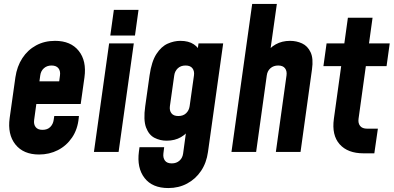

<svg xmlns="http://www.w3.org/2000/svg" viewBox="-20 -770 1995 973"><path d="M178 13Q98.5 13 58 -38Q17.5 -89 29 -172L58 -378Q66 -433.5 93.2 -475.2Q120.5 -517 163 -540Q205.5 -563 259 -563Q338.5 -563 379 -512.2Q419.5 -461.5 408 -378L389 -243H148L164 -358H280L284 -388Q287 -410.5 276 -424.2Q265 -438 241 -438Q218 -438 202.5 -424.2Q187 -410.5 184 -388L153 -162Q150 -139.5 160.8 -125.8Q171.5 -112 195.5 -112Q220.5 -112 234.8 -126.5Q249 -141 252 -162L255 -182H380L379 -172Q373.5 -114.5 345.2 -73Q317 -31.5 273.5 -9.2Q230 13 178 13Z M456 0 533 -550H658L581 0ZM539 -590 557 -720H682L664 -590Z M833 183Q752 183 712.5 132Q673 81 684 -2L687 -24H812L808 8Q805.5 29.5 815.8 43.8Q826 58 850.5 58Q874 58 889.5 44.2Q905 30.5 908 8L930 -154L948 -125Q928 -93 897 -75Q866 -57 824 -57Q791.5 -57 763 -71.5Q734.5 -86 720.2 -123.8Q706 -161.5 716 -232L738 -388Q748 -458.5 772.8 -496.5Q797.5 -534.5 829.8 -548.8Q862 -563 894 -563Q936 -563 962.5 -545.2Q989 -527.5 1000 -495L974 -466L986 -550H1111L1034 0Q1026.5 55 998.8 96.2Q971 137.5 928.2 160.2Q885.5 183 833 183ZM883.5 -182Q908.5 -182 923.2 -196.2Q938 -210.5 941 -232L963 -388Q966 -410 955.2 -424Q944.5 -438 920.5 -438Q896 -438 881 -423.8Q866 -409.5 863 -388L841 -232Q838 -210 848.8 -196Q859.5 -182 883.5 -182Z M1153 0 1258 -750H1383L1343 -466L1325 -495Q1345.5 -527.5 1377.2 -545.2Q1409 -563 1450 -563Q1482.5 -563 1510.8 -550Q1539 -537 1554 -505.2Q1569 -473.5 1561 -418L1503 0H1378L1432 -388Q1435 -410.5 1424.2 -424.2Q1413.5 -438 1390 -438Q1366 -438 1350.5 -424.2Q1335 -410.5 1332 -388L1278 0Z M1822 7Q1742 7 1701.2 -39Q1660.5 -85 1672 -168L1709 -435H1619L1635 -550H1725L1743 -680H1868L1850 -550H1955L1939 -435H1834L1797 -168Q1794 -145.5 1805 -131.8Q1816 -118 1840 -118H1895L1877 7Z"/></svg>

Font: Mohave Light
Style: Bold Italic
Weight: 700
Italic angle: -8°
Version: Version 2.003